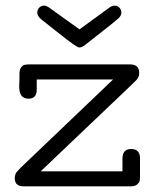

<svg xmlns="http://www.w3.org/2000/svg" viewBox="-20 -659 565 679"><path d="M32.2 -28.8Q32.2 -35.6 34.2 -41.3Q36.1 -46.9 37.6 -48.8Q39.1 -50.8 46.1 -58.3Q53.2 -65.9 55.2 -67.9L379.9 -377.9H109.9V-341.8Q109.9 -309.6 80.1 -310.1Q47.9 -310.1 47.9 -353Q47.9 -356.9 48.3 -365.5Q48.8 -374 48.8 -378.9V-397.9Q48.8 -412.1 54.4 -420.2Q60.1 -428.2 66.7 -429.7Q73.2 -431.2 82 -431.2H439.9Q472.2 -431.2 472.2 -401.9Q472.2 -396 471.2 -391.6Q470.2 -387.2 467.5 -383.1Q464.8 -378.9 463.4 -377Q461.9 -375 456.5 -370.1Q451.2 -365.2 449.2 -362.8L124 -53.2H413.1V-98.1Q413.1 -132.3 444.1 -132.1Q475.1 -131.8 475.1 -99.1V-36.1Q475.1 -24.9 474.1 -19.5Q473.1 -14.2 465.6 -7.1Q458 0 441.9 0H64Q32.2 0 32.2 -28.8ZM111.8 -613.8Q111.8 -625 118.9 -632.1Q126 -639.2 136.2 -639.2Q143.1 -639.2 153.1 -632.6Q163.1 -626 210 -591.8Q240.7 -569.8 261.2 -555.2Q272.5 -564 365.2 -630.9Q375 -638.7 385 -638.9Q395 -639.2 402.1 -632.1Q409.2 -625 409.2 -613.8Q409.2 -604 398.7 -594Q388.2 -584 333 -541Q302.2 -517.1 282.2 -501Q270 -491.2 261.2 -491.2H259.3Q251.5 -491.2 190.9 -539.1Q153.8 -567.9 127.9 -588.9Q111.8 -601.6 111.8 -613.8Z"/></svg>

Font: CMU Typewriter Text
Style: Light
Weight: 200
Version: Version 0.7.0